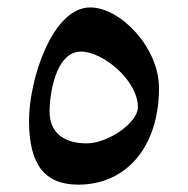

<svg xmlns="http://www.w3.org/2000/svg" viewBox="-20 -566 509 520"><path d="M191.9 -65.9C323.7 -65.9 410.6 -170.4 410.6 -327.1C410.6 -438.5 305.2 -545.9 224.6 -545.9C121.1 -545.9 58.6 -349.6 58.6 -239.2C58.6 -120.6 100.6 -65.9 191.9 -65.9ZM214.8 -177.7C150.4 -177.7 114.2 -209 114.2 -264.2C114.2 -304.7 128.4 -426.3 199.7 -426.3C257.3 -426.3 353.5 -349.6 353.5 -275.4C353.5 -234.4 273.4 -177.7 214.8 -177.7Z"/></svg>

Font: Pfont
Style: Regular
Weight: 400
Designer: Damoon Khanjanzadeh
Foundry: pfont
Version: Version 1.000;PS 000.300;hotconv 1.0.88;makeotf.lib2.5.64775